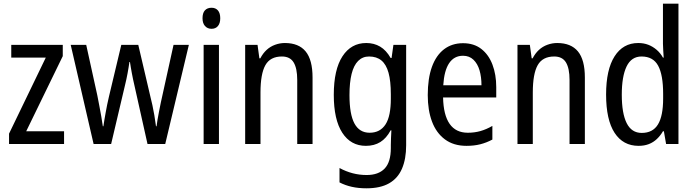

<svg xmlns="http://www.w3.org/2000/svg" viewBox="-20 -780 3765 1040"><path d="M327 0H29V-56L228 -468H41V-537H320V-476L122 -69H327Z M708 -318Q704 -335 700.5 -351.5Q697 -368 694 -384.5Q691 -401 688.5 -415.5Q686 -430 684 -444H681Q679 -430 676.5 -414.5Q674 -399 671 -383Q668 -367 664.5 -350.5Q661 -334 657 -318L582 0H487L363 -537H447L507 -264Q512 -236 518 -207Q524 -178 528.5 -150Q533 -122 537 -96H540Q542 -112 545.5 -131Q549 -150 552.5 -171Q556 -192 560.5 -213Q565 -234 570 -256L637 -537H729L795 -255Q800 -236 805.5 -210.5Q811 -185 816 -156Q821 -127 825 -96H828Q830 -110 833 -130Q836 -150 841 -174Q846 -198 851 -224L920 -537H1003L875 0H779Z M1166 -537V0H1083V-537ZM1126 -738Q1148 -738 1160.5 -723.5Q1173 -709 1173 -681Q1173 -654 1160.5 -639Q1148 -624 1126 -624Q1104 -624 1090.5 -639Q1077 -654 1077 -681Q1077 -710 1090 -724Q1103 -738 1126 -738Z M1523 -547Q1598 -547 1635.5 -501.5Q1673 -456 1673 -360V0H1590V-347Q1590 -410 1570.5 -442Q1551 -474 1507 -474Q1444 -474 1417.5 -427Q1391 -380 1391 -279V0H1308V-537H1375L1385 -464H1390Q1404 -491 1424 -509.5Q1444 -528 1470 -537.5Q1496 -547 1523 -547Z M1964 -547Q2006 -547 2039 -527.5Q2072 -508 2096 -466H2101L2111 -537H2180V7Q2180 81 2157.5 133.5Q2135 186 2087.5 213Q2040 240 1965 240Q1922 240 1886 232Q1850 224 1819 208V130Q1854 149 1890.5 158.5Q1927 168 1966 168Q2030 168 2063.5 133Q2097 98 2097 22V5Q2097 -11 2098 -32.5Q2099 -54 2100 -74H2096Q2073 -31 2040 -10.5Q2007 10 1962 10Q1880 10 1834 -61Q1788 -132 1788 -266Q1788 -403 1835 -475Q1882 -547 1964 -547ZM1979 -474Q1944 -474 1920 -450Q1896 -426 1884.5 -379.5Q1873 -333 1873 -265Q1873 -161 1900 -111Q1927 -61 1982 -61Q2011 -61 2032.5 -72.5Q2054 -84 2068.5 -106.5Q2083 -129 2090 -164Q2097 -199 2097 -245V-269Q2097 -341 2084.5 -386Q2072 -431 2046 -452.5Q2020 -474 1979 -474Z M2488 -546Q2547 -546 2587 -515Q2627 -484 2647.5 -430Q2668 -376 2668 -308V-252H2380Q2382 -157 2415.5 -109Q2449 -61 2514 -61Q2550 -61 2582 -70Q2614 -79 2647 -98V-24Q2615 -7 2581.5 1.5Q2548 10 2507 10Q2437 10 2390 -25Q2343 -60 2320 -121.5Q2297 -183 2297 -265Q2297 -355 2319.5 -417.5Q2342 -480 2385 -513Q2428 -546 2488 -546ZM2488 -478Q2440 -478 2413 -438Q2386 -398 2381 -318H2588Q2588 -363 2577.5 -399Q2567 -435 2544.5 -456.5Q2522 -478 2488 -478Z M2998 -547Q3073 -547 3110.5 -501.5Q3148 -456 3148 -360V0H3065V-347Q3065 -410 3045.5 -442Q3026 -474 2982 -474Q2919 -474 2892.5 -427Q2866 -380 2866 -279V0H2783V-537H2850L2860 -464H2865Q2879 -491 2899 -509.5Q2919 -528 2945 -537.5Q2971 -547 2998 -547Z M3439 10Q3355 10 3309 -60.5Q3263 -131 3263 -268Q3263 -403 3309 -475Q3355 -547 3437 -547Q3467 -547 3491.5 -537.5Q3516 -528 3536.5 -510.5Q3557 -493 3571 -468H3575Q3574 -488 3572.5 -507.5Q3571 -527 3571 -543V-760H3655V0H3588L3576 -69H3571Q3557 -45 3538 -27Q3519 -9 3494.5 0.5Q3470 10 3439 10ZM3456 -60Q3516 -60 3544 -106Q3572 -152 3572 -246V-272Q3572 -374 3545 -424Q3518 -474 3455 -474Q3400 -474 3374 -420Q3348 -366 3348 -267Q3348 -166 3374.5 -113Q3401 -60 3456 -60Z"/></svg>

Font: Noto Sans Arabic Condensed
Style: Regular
Weight: 400
Width: 3
Designer: Monotype Design Team, Nadine Chahine, Nizar Qandah and Khaled Hosny
Foundry: Monotype Imaging Inc.
Version: Version 2.012